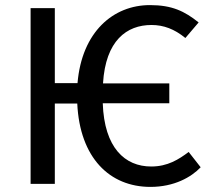

<svg xmlns="http://www.w3.org/2000/svg" viewBox="-20 -721 827 753"><path d="M195 0V-315H283C293 -102 410 12 570 12C663 12 730 -26 767 -65L720 -125C681 -96 638 -68 573 -68C470 -68 389 -141 383 -316H644V-394H384C394 -562 477 -623 574 -623C622 -623 664 -607 707 -572L759 -633C704 -677 655 -701 568 -701C424 -701 301 -596 284 -395H195V-689H100V0Z"/></svg>

Font: FiraGO Unicode
Style: Regular
Weight: 400
Designer: bBox Type
Foundry: bBox Type GmbH
Version: Version 1.001;PS 001.001;hotconv 1.0.88;makeotf.lib2.5.64775